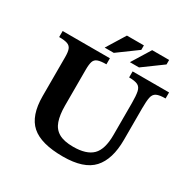

<svg xmlns="http://www.w3.org/2000/svg" viewBox="-185 -1001 1169 1186"><g transform="rotate(30 399.5 -408.5)"><path d="M416 14Q260 14 191 -47Q122 -108 122 -247V-526Q122 -561 115 -580Q108 -599 88 -606.5Q68 -614 28 -614V-657H365V-614Q325 -614 304.5 -606.5Q284 -599 277.5 -579Q271 -559 271 -521V-265Q271 -200 286 -156.5Q301 -113 338 -91.5Q375 -70 441 -70Q535 -70 578 -112.5Q621 -155 621 -258V-485Q621 -538 615 -566Q609 -594 589 -604Q569 -614 527 -614V-657H787V-614Q744 -614 723.5 -604Q703 -594 697.5 -567Q692 -540 692 -488V-264Q692 -125 628.5 -55.5Q565 14 416 14ZM369 -698H304L386 -831H507V-799ZM549 -698H484L566 -831H687V-799Z"/></g></svg>

Font: STIX Two Text
Style: Bold
Weight: 700
Designer: Ross Mills, John Hudson & Paul Hanslow, Tiro Typeworks Ltd; with prior portions MicroPress Inc., and Coen Hoffman.
Foundry: Tiro Typeworks Ltd
Version: Version 2.13 b171